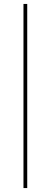

<svg xmlns="http://www.w3.org/2000/svg" viewBox="-20 -721 263 973"><path d="M118 -701V232H99V-701Z"/></svg>

Font: Josefin Sans Thin
Style: Regular
Weight: 250
Designer: Santiago Orozco
Foundry: Typemade
Version: Version 2.000